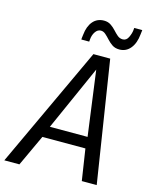

<svg xmlns="http://www.w3.org/2000/svg" viewBox="-163 -996 859 1082"><g transform="rotate(15 266.5 -455.0)"><path d="M-31 0 299 -708H397L508 0H421L393 -183H142L57 0ZM168 -249H388L337 -628ZM212 -770Q212 -777 212.5 -779.5Q213 -782 215 -799Q220 -849 244.5 -877.5Q269 -906 309 -906Q332 -906 349 -894.5Q366 -883 379 -868.5Q392 -854 405.5 -842.5Q419 -831 437 -831Q458 -831 469 -854Q480 -877 482 -897Q483 -906 483 -910H530Q529 -901 527 -885Q522 -832 497 -801.5Q472 -771 433 -771Q408 -771 391 -782.5Q374 -794 360.5 -809Q347 -824 334 -835.5Q321 -847 306 -847Q287 -847 274 -828Q261 -809 259 -783Q258 -771 258 -771.5Q258 -772 258 -770Z"/></g></svg>

Font: Georama
Style: Italic
Weight: 400
Italic angle: -9°
Designer: Jean-Baptiste Levee
Foundry: Production Type
Version: Version 1.000